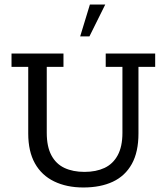

<svg xmlns="http://www.w3.org/2000/svg" viewBox="-20 -820 738 850"><path d="M349 10Q275 10 219.5 -17Q164 -44 134.5 -97Q105 -150 105 -229V-524H31V-583H261V-524H187V-232Q187 -171 207.5 -132.5Q228 -94 265.5 -76.5Q303 -59 354 -59Q405 -59 442.5 -76.5Q480 -94 501 -132.5Q522 -171 522 -232V-524H448V-583H667V-524H593V-229Q593 -147 563.5 -94Q534 -41 479.5 -15.5Q425 10 349 10ZM335 -659 378 -800H446L376 -659Z"/></svg>

Font: Rokkitt
Style: Regular
Weight: 400
Designer: Vernon Adams
Foundry: Vernon Adams
Version: Version 3.103